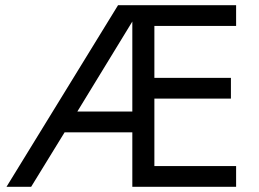

<svg xmlns="http://www.w3.org/2000/svg" viewBox="-20 -720 1000 740"><path d="M490 -637 278 -290H490ZM575 -340V-80H890V0H490V-210H229L100 0H5L435 -700H890V-620H575V-420H870V-340Z"/></svg>

Font: jost-mod-400
Style: Regular
Weight: 400
Version: Version 3.200; ttfautohint (v0.97) -l 8 -r 50 -G 200 -x 14 -